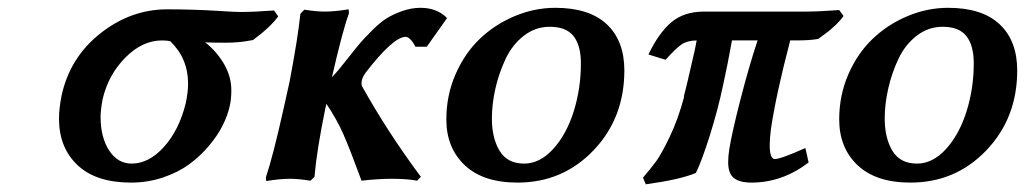

<svg xmlns="http://www.w3.org/2000/svg" viewBox="-20 -460 2637 494"><path d="M630.9 -356.9 625 -356Q596.7 -350.1 559.1 -350.1Q522 -350.1 507.8 -351.1Q537.6 -327.6 556.4 -295.4Q575.2 -263.2 575.2 -227.1Q575.2 -204.1 570.8 -186Q565.4 -162.1 552.5 -136.5Q539.6 -110.8 517.3 -84.5Q495.1 -58.1 466.8 -37.4Q438.5 -16.6 399.4 -3.4Q360.4 9.8 316.9 9.8Q227.1 9.8 179.4 -35.2Q131.8 -80.1 131.8 -154.8Q131.8 -180.2 138.2 -212.9Q159.2 -311.5 237.8 -373.8Q316.4 -436 410.2 -436Q475.6 -436 540 -432.1Q546.9 -431.6 559.1 -430.9Q571.3 -430.2 581.3 -429.7Q591.3 -429.2 599.1 -429.2Q633.3 -429.2 685.1 -433.1L695.8 -418Q676.8 -391.1 630.9 -356.9ZM397 -356Q346.2 -356 302.5 -311.8Q258.8 -267.6 244.1 -205.1Q238.8 -177.2 238.8 -159.2Q238.8 -106.9 260.7 -73Q282.7 -39.1 318.8 -39.1Q363.3 -39.1 402.1 -82.3Q440.9 -125.5 458 -194.8Q463.9 -222.2 463.9 -245.1Q463.9 -309.6 418 -354L424.8 -353Q410.2 -356 397 -356Z M710 -182.1 725.1 -250Q746.6 -363.3 752.9 -424.8L763.2 -435.1Q793.5 -430.2 815.9 -430.2Q840.8 -430.2 877 -436L877.9 -425.8Q861.8 -382.8 834 -261.2Q848.1 -275.4 878.9 -314.9Q897 -337.9 907.2 -349.9Q917.5 -361.8 937.7 -382.1Q958 -402.3 974.4 -412.6Q990.7 -422.9 1014.4 -431.4Q1038.1 -439.9 1062 -439.9Q1102.1 -439.9 1127.9 -416L1129.9 -413.1L1078.1 -339.8H1048.8Q1043.5 -350.6 1036.6 -357.9Q1029.8 -365.2 1023.9 -365.2Q991.7 -365.2 919.9 -272Q913.6 -262.7 911.1 -253.9Q909.2 -244.6 911.1 -238.8Q977.5 -119.6 1063 -4.9L1053.2 4.9Q1027.8 0 987.8 0Q953.1 0 910.2 4.9Q880.4 -76.2 863.8 -114Q847.2 -151.9 819.8 -192.9Q816.9 -181.2 816.9 -180.2Q794.9 -73.2 789.1 -4.9L778.8 4.9Q747.1 0 727.1 0Q699.2 0 665 5.9L664.1 -3.9Q682.1 -56.6 710 -182.1Z M1408.7 -439.9Q1496.1 -439.9 1541.3 -397.5Q1586.4 -355 1586.4 -278.8Q1586.4 -156.2 1507.1 -73.2Q1427.7 9.8 1311.5 9.8Q1223.1 9.8 1175.8 -34.9Q1128.4 -79.6 1128.4 -152.8Q1128.4 -214.8 1152.1 -269Q1175.8 -323.2 1214.8 -360.4Q1253.9 -397.5 1304.7 -418.7Q1355.5 -439.9 1408.7 -439.9ZM1394.5 -391.1Q1357.4 -391.1 1327.6 -367.9Q1297.9 -344.7 1280.8 -308.3Q1263.7 -272 1254.6 -232.2Q1245.6 -192.4 1245.6 -154.8Q1245.6 -105 1265.4 -72Q1285.2 -39.1 1328.6 -39.1Q1369.1 -39.1 1403.3 -76.7Q1437.5 -114.3 1456.1 -173.3Q1474.6 -232.4 1474.6 -296.9Q1474.6 -342.8 1455.8 -366.9Q1437 -391.1 1394.5 -391.1Z M1767.6 -331.1Q1771.5 -349.1 1772.5 -356Q1748 -355.5 1733.6 -345.7Q1719.2 -335.9 1692.4 -306.2L1648.4 -319.8Q1675.3 -376 1707.8 -403.1Q1740.2 -430.2 1791.5 -430.2H2053.2Q2085.4 -430.2 2139.2 -434.1L2150.4 -418.9Q2142.6 -407.7 2130.9 -396.5Q2119.1 -385.3 2111.6 -379.4Q2104 -373.5 2085.4 -359.9Q2064.5 -356 2029.3 -356H2013.2Q1976.6 -216.8 1963.4 -127Q1960.4 -102.5 1960.4 -86.9Q1960.4 -50.8 1973.6 -50.8Q1988.8 -50.8 2052.2 -79.1L2060.5 -42Q1992.7 9.8 1913.6 9.8Q1882.8 9.8 1868.2 -2Q1853.5 -13.7 1853.5 -43Q1853.5 -57.6 1856.4 -76.2Q1863.3 -119.1 1885 -203.6Q1906.7 -288.1 1929.2 -356H1863.3Q1851.6 -291 1840.3 -240.2Q1827.6 -179.7 1806.9 -113.3Q1786.1 -46.9 1770.5 -15.1Q1730.5 2 1641.6 14.2L1634.3 -2.9Q1654.8 -26.9 1668.5 -45.4Q1682.1 -64 1703.6 -109.1Q1725.1 -154.3 1740.2 -210.9H1739.3Q1744.6 -230 1767.6 -331.1Z M2419.4 -439.9Q2506.8 -439.9 2552 -397.5Q2597.2 -355 2597.2 -278.8Q2597.2 -156.2 2517.8 -73.2Q2438.5 9.8 2322.3 9.8Q2233.9 9.8 2186.5 -34.9Q2139.2 -79.6 2139.2 -152.8Q2139.2 -214.8 2162.8 -269Q2186.5 -323.2 2225.6 -360.4Q2264.6 -397.5 2315.4 -418.7Q2366.2 -439.9 2419.4 -439.9ZM2405.3 -391.1Q2368.2 -391.1 2338.4 -367.9Q2308.6 -344.7 2291.5 -308.3Q2274.4 -272 2265.4 -232.2Q2256.3 -192.4 2256.3 -154.8Q2256.3 -105 2276.1 -72Q2295.9 -39.1 2339.4 -39.1Q2379.9 -39.1 2414.1 -76.7Q2448.2 -114.3 2466.8 -173.3Q2485.4 -232.4 2485.4 -296.9Q2485.4 -342.8 2466.6 -366.9Q2447.8 -391.1 2405.3 -391.1Z"/></svg>

Font: Linear Smooth
Style: Bold Italic
Weight: 700
Designer: Philipp H. Poll, Flanker
Foundry: Philipp H. Poll, reworked by Flanker
Version: Version 1.061 | FøM Fix